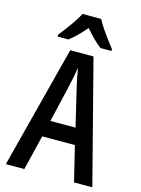

<svg xmlns="http://www.w3.org/2000/svg" viewBox="-136 -1009 797 1085"><g transform="rotate(15 262.5 -466.0)"><path d="M105 -772H168C201 -798 221 -817 262 -864C299 -821 328 -793 356 -772H420V-783C371 -845 332 -901 317 -932H208C192 -899 157 -849 105 -783ZM9 0H117L167 -205H358L408 0H515L330 -716H194ZM189 -301 240 -519C249 -559 256 -595 262 -632C266 -605 272 -571 282 -528L336 -301Z"/></g></svg>

Font: Kathrein 67 Medium Condensed
Style: Regular
Weight: 500
Width: 3
Designer: Lazydogs Typefoundry, based on Open Sans by Ascender Corporation
Foundry: Lazydogs Typefoundry
Version: Version 1.003;PS 001.003;hotconv 1.0.88;makeotf.lib2.5.64775